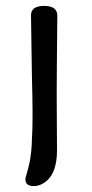

<svg xmlns="http://www.w3.org/2000/svg" viewBox="-20 -623 311 650"><path d="M174 -568C175 -591 160 -603 130 -603C99 -603 84 -592 85 -569L88 -369C91 -259 91 -191 88 -150C87 -99 79 -62 69 -30C67 -25 66 -20 66 -16C66 -1 75 7 94 7C105 7 115 4 124 -1C157 -19 173 -57 173 -114C172 -245 172 -314 172 -321C172 -366 173 -449 174 -568Z"/></svg>

Font: GFS Ignacio
Style: Regular
Weight: 400
Designer: George D. Matthiopoulos
Foundry: George D. Matthiopoulos
Version: Version 1.000